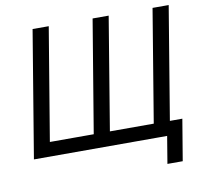

<svg xmlns="http://www.w3.org/2000/svg" viewBox="-93 -829 1157 1086"><g transform="rotate(-10 486.0 -286.0)"><path d="M163.1 -727.5H255.9L148.4 -81.5H400.4L507.8 -727.5H600.1L493.2 -81.5H745.1L852.1 -727.5H944.8L824.2 0H42.5ZM781.7 156.2 807.6 0H771L784.2 -81.1H909.2L869.6 156.2Z"/></g></svg>

Font: Inter
Style: Italic
Weight: 400
Italic angle: -9.3988°
Designer: Rasmus Andersson
Foundry: rsms
Version: Version 4.001;git-66647c0bb